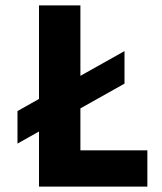

<svg xmlns="http://www.w3.org/2000/svg" viewBox="-20 -694 603 714"><path d="M279 -135H528V0H125V-205L45 -160V-281L125 -326V-674H279V-412L443 -504V-383L279 -291Z"/></svg>

Font: Hind Kochi
Style: Bold
Weight: 700
Designer: Dhruvi Tolia
Foundry: Indian Type Foundry
Version: Version 0.702;PS 1.0;hotconv 1.0.81;makeotf.lib2.5.63406